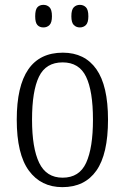

<svg xmlns="http://www.w3.org/2000/svg" viewBox="-20 -761 514 791"><path d="M237 10Q149 10 99 -58Q49 -126 49 -268Q49 -544 239 -544Q329 -544 377 -476Q425 -408 425 -268Q425 -126 377 -58Q329 10 237 10ZM238 -29Q307 -29 335 -90.5Q363 -152 363 -268Q363 -386 334.5 -445Q306 -504 238 -504Q169 -504 140.5 -445Q112 -386 112 -268Q112 -151 141.5 -90Q171 -29 238 -29ZM309 -648Q294 -648 284 -658Q274 -668 274 -694Q274 -721 284 -731Q294 -741 309 -741Q324 -741 334 -731Q344 -721 344 -694Q344 -668 334 -658Q324 -648 309 -648ZM159 -648Q143 -648 134 -658Q125 -668 125 -694Q125 -721 134 -731Q143 -741 159 -741Q174 -741 184 -731Q194 -721 194 -694Q194 -668 184 -658Q174 -648 159 -648Z"/></svg>

Font: Noto Serif Condensed Light
Style: Regular
Weight: 300
Width: 3
Designer: Monotype Design Team
Foundry: Monotype Imaging Inc.
Version: Version 2.013